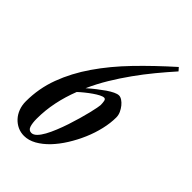

<svg xmlns="http://www.w3.org/2000/svg" viewBox="-223 -636 705 705"><g transform="rotate(45 129.0 -283.5)"><path d="M279.8 -562Q252 -530.8 224.1 -497.1Q196.3 -463.4 170.7 -427.5Q145 -391.6 122.3 -354Q99.6 -316.4 82 -276.9Q97.2 -290.5 112.8 -302.7Q128.4 -314.9 142.3 -324.5Q156.2 -334 168 -339.6Q179.7 -345.2 188 -345.2Q195.3 -345.2 203.9 -339.6Q212.4 -334 220 -324.7Q227.5 -315.4 232.7 -304Q237.8 -292.5 237.8 -280.8Q237.8 -251.5 230.2 -219Q222.7 -186.5 209 -154.5Q195.3 -122.6 177 -93.3Q158.7 -64 137.5 -41.7Q116.2 -19.5 92.8 -6.3Q69.3 6.8 45.9 6.8Q28.3 6.8 12.9 -0.2Q-2.4 -7.3 -14.2 -20Q-25.9 -32.7 -32.5 -50Q-39.1 -67.4 -39.1 -87.9Q-39.1 -154.8 -16.1 -216.6Q6.8 -278.3 47.9 -337.9Q88.9 -397.5 145.3 -455.8Q201.7 -514.2 269 -574.2ZM154.8 -300.8Q148.4 -300.8 137.9 -295.4Q127.4 -290 115.5 -281.7Q103.5 -273.4 91.1 -263.4Q78.6 -253.4 68.8 -244.1Q52.2 -201.7 43.2 -158.4Q34.2 -115.2 34.2 -70.8Q34.2 -48.8 38.8 -34.4Q43.5 -20 57.1 -20Q67.4 -20 77.4 -30Q87.4 -40 96.7 -56.9Q106 -73.7 114.7 -95.2Q123.5 -116.7 131.1 -139.6Q138.7 -162.6 145 -184.8Q151.4 -207 155.8 -225.3Q160.2 -243.7 162.6 -256.1Q165 -268.6 165 -272Q165 -283.2 163.3 -292Q161.6 -300.8 154.8 -300.8Z"/></g></svg>

Font: Romanesco
Style: Regular
Weight: 400
Designer: Astigmatic (AOETI)
Foundry: Astigmatic (AOETI)
Version: Version 1.000